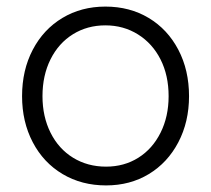

<svg xmlns="http://www.w3.org/2000/svg" viewBox="-20 -551 641 583"><path d="M47 -259Q47 -338 79.5 -400Q112 -462 169.5 -496.5Q227 -531 300 -531Q374 -531 431.5 -496.5Q489 -462 521.5 -400Q554 -338 554 -259Q554 -181 521.5 -119Q489 -57 432 -22.5Q375 12 302 12Q228 12 170 -22.5Q112 -57 79.5 -119Q47 -181 47 -259ZM492 -259Q492 -322 467.5 -370.5Q443 -419 399 -446.5Q355 -474 300 -474Q245 -474 201.5 -447Q158 -420 133.5 -371Q109 -322 109 -259Q109 -197 133.5 -148Q158 -99 202 -72Q246 -45 302 -45Q357 -45 400 -72Q443 -99 467.5 -148Q492 -197 492 -259Z"/></svg>

Font: 寒蝉端黑体 Light
Style: Regular
Weight: 300
Designer: ChillDuanSans {Warren2060}; 
Source Han Sans {Ryoko NISHIZUKA 西塚涼子 (kana, bopomofo & ideographs); Paul D. Hunt (Latin, G
Foundry: ChillType&Adobe
Version: Version 1.300;Glyphs 3.3 (3306)